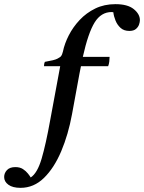

<svg xmlns="http://www.w3.org/2000/svg" viewBox="-157 -650 694 925"><path d="M364 -331H233Q229 -314 226 -296L190 -100Q172 -2 138 78.5Q104 159 55 207Q6 255 -58 255Q-96 255 -116.5 240Q-137 225 -137 203Q-137 184 -123.5 169.5Q-110 155 -83 155Q-61 155 -46.5 164.5Q-32 174 -22.5 186Q-13 198 -9 205Q23 184 43.5 114.5Q64 45 85 -72L133 -331H55Q55 -344 59 -352Q106 -360 119 -367Q132 -374 136 -378Q143 -387 146 -401Q154 -440 174.5 -480Q195 -520 227 -554Q259 -588 302 -609Q345 -630 399 -630Q458 -630 487.5 -606Q517 -582 517 -553Q517 -544 513 -532Q509 -520 498 -510.5Q487 -501 466 -501Q440 -501 424 -515.5Q408 -530 399.5 -551Q391 -572 389 -591Q385 -592 381 -592Q330 -592 299 -542Q268 -492 242 -376H371Q371 -365 369.5 -353Q368 -341 364 -331Z"/></svg>

Font: Tiro Devanagari Hindi
Style: Italic
Weight: 400
Italic angle: -11°
Designer: Devanagari: John Hudson & Fiona Ross, assisted by Paul Hanslow. Latin: John Hudson with Paul Hanslow, assisted by Kaja S
Foundry: Tiro Typeworks Ltd.
Version: Version 1.52